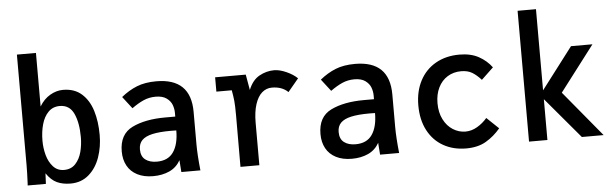

<svg xmlns="http://www.w3.org/2000/svg" viewBox="-50 -967 3699 1155"><g transform="rotate(-5 1800.0 -389.5)"><path d="M189 -63.5 186 0H76L77 -15.5Q80 -79.5 80 -121.5V-790H195V-466.5Q221 -510 259.2 -532.2Q297.5 -554.5 337.5 -554.5Q406.5 -554.5 450.2 -515.5Q494 -476.5 514 -411.5Q534 -346.5 534 -265Q534 -193.5 512 -130.5Q490 -67.5 444.8 -28.2Q399.5 11 334.5 11Q287.5 11 252.8 -5Q218 -21 189 -63.5ZM420 -261.5Q420 -348.5 394.5 -404Q369 -459.5 309.5 -459.5Q268 -459.5 240.8 -432Q213.5 -404.5 200.8 -359.2Q188 -314 188 -259.5Q188 -215.5 199.5 -173.2Q211 -131 236.8 -102.5Q262.5 -74 302.5 -74Q345.5 -74 371.8 -102.5Q398 -131 409 -173.5Q420 -216 420 -261.5Z M657.5 -154.5Q657.5 -258.5 736 -297Q814.5 -335.5 936 -335.5H996.5V-358.5Q996.5 -382 987.8 -406Q979 -430 955 -447.5Q931 -465 889 -465Q849.5 -465 815.2 -449.8Q781 -434.5 744.5 -408L688.5 -480.5Q734 -517.5 783.2 -537.2Q832.5 -557 901 -557Q1109 -557 1109 -354.5V-157.5Q1109 -95 1119 0H1004L999.5 -60.5L999 -72Q974.5 -29 931.5 -9.5Q888.5 10 833.5 10Q777.5 10 737.8 -10.5Q698 -31 677.8 -68Q657.5 -105 657.5 -154.5ZM995.5 -252 962 -252.5Q893.5 -252.5 851 -243Q808.5 -233.5 788 -212.8Q767.5 -192 767.5 -157Q767.5 -115 793.8 -95Q820 -75 863 -75Q931 -75 963.2 -121.8Q995.5 -168.5 995.5 -252Z M1361.5 -311Q1361.5 -371 1358.5 -399.2Q1355.5 -427.5 1349 -463.5H1256V-550H1441L1457.5 -456Q1481 -514.5 1523.8 -538Q1566.5 -561.5 1613 -561.5Q1646 -561.5 1686.8 -543.2Q1727.5 -525 1752.5 -500.5L1688 -423Q1651.5 -458.5 1590.5 -458.5Q1556.5 -458.5 1530.5 -435.8Q1504.5 -413 1489.8 -367.5Q1475 -322 1475 -256V0H1361Z M1857.5 -154.5Q1857.5 -258.5 1936 -297Q2014.5 -335.5 2136 -335.5H2196.5V-358.5Q2196.5 -382 2187.8 -406Q2179 -430 2155 -447.5Q2131 -465 2089 -465Q2049.5 -465 2015.2 -449.8Q1981 -434.5 1944.5 -408L1888.5 -480.5Q1934 -517.5 1983.2 -537.2Q2032.5 -557 2101 -557Q2309 -557 2309 -354.5V-157.5Q2309 -95 2319 0H2204L2199.5 -60.5L2199 -72Q2174.5 -29 2131.5 -9.5Q2088.5 10 2033.5 10Q1977.5 10 1937.8 -10.5Q1898 -31 1877.8 -68Q1857.5 -105 1857.5 -154.5ZM2195.5 -252 2162 -252.5Q2093.5 -252.5 2051 -243Q2008.5 -233.5 1988 -212.8Q1967.5 -192 1967.5 -157Q1967.5 -115 1993.8 -95Q2020 -75 2063 -75Q2131 -75 2163.2 -121.8Q2195.5 -168.5 2195.5 -252Z M2459 -275Q2459 -360 2492.8 -424Q2526.5 -488 2588.2 -523Q2650 -558 2731.5 -558Q2800 -558 2847.8 -531.8Q2895.5 -505.5 2926 -464L2853.5 -395Q2826 -425.5 2799.2 -441.5Q2772.5 -457.5 2733 -457.5Q2687 -457.5 2651 -435.2Q2615 -413 2595 -372.2Q2575 -331.5 2575 -278Q2575 -222 2596.2 -180Q2617.5 -138 2652.8 -115.8Q2688 -93.5 2728.5 -93.5Q2765 -93.5 2799.2 -113.5Q2833.5 -133.5 2859.5 -164L2931.5 -95.5Q2893 -49.5 2844 -20.8Q2795 8 2724 8Q2647 8 2587 -25.5Q2527 -59 2493 -123Q2459 -187 2459 -275Z M3214.5 -246.5V0H3103.5V-790H3214.5V-300L3405 -550H3534.5L3325.5 -276L3554 0H3422.5Z"/></g></svg>

Font: JuliaMono SemiBold
Style: Regular
Weight: 600
Monospace: yes
Designer: cormullion
Foundry: corm
Version: Version 0.055; ttfautohint (v1.8.4)